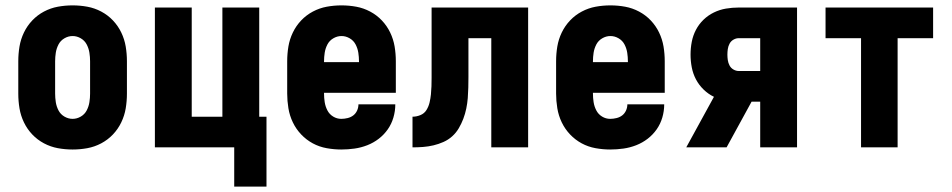

<svg xmlns="http://www.w3.org/2000/svg" viewBox="-20 -548 3540 714"><path d="M250 8Q222 8 195 3Q168 -2 143.5 -15Q119 -28 100 -48Q81 -68 69 -93Q57 -118 52.5 -145Q48 -172 48 -200V-320Q48 -348 52.5 -375Q57 -402 69 -427Q81 -452 100 -472Q119 -492 143.5 -505Q168 -518 195 -523Q222 -528 250 -528Q278 -528 305 -523Q332 -518 356.5 -505Q381 -492 400 -472Q419 -452 431 -427Q443 -402 447.5 -375Q452 -348 452 -320V-200Q452 -172 447.5 -145Q443 -118 431 -93Q419 -68 400 -48Q381 -28 356.5 -15Q332 -2 305 3Q278 8 250 8ZM250 -106Q266 -106 280.5 -114.5Q295 -123 302.5 -137.5Q310 -152 312.5 -168Q315 -184 315 -200V-320Q315 -336 312.5 -352Q310 -368 302.5 -382.5Q295 -397 280.5 -405.5Q266 -414 250 -414Q234 -414 219.5 -405.5Q205 -397 197.5 -382.5Q190 -368 187.5 -352Q185 -336 185 -320V-200Q185 -184 187.5 -168Q190 -152 197.5 -137.5Q205 -123 219.5 -114.5Q234 -106 250 -106Z M971 146H851V0H556V-520H693V-114H807V-520H944V-114H971Z M1249 8Q1222 8 1194.5 3Q1167 -2 1143 -15Q1119 -28 1100 -48Q1081 -68 1069 -93Q1057 -118 1052.5 -145.5Q1048 -173 1048 -200V-320Q1048 -348 1052.5 -375Q1057 -402 1069 -427Q1081 -452 1100 -472Q1119 -492 1143.5 -505Q1168 -518 1195 -523Q1222 -528 1250 -528Q1278 -528 1305 -523Q1332 -518 1356.5 -505Q1381 -492 1400 -472Q1419 -452 1431 -427Q1443 -402 1447.5 -375Q1452 -348 1452 -320V-203H1185V-200Q1185 -184 1187.5 -168Q1190 -152 1197.5 -137.5Q1205 -123 1219 -114.5Q1233 -106 1249 -106Q1261 -106 1273 -109Q1285 -112 1294 -119Q1303 -126 1308 -137Q1313 -148 1313 -160H1450V-159Q1450 -135 1443 -111Q1436 -87 1422 -67Q1408 -47 1388.5 -32Q1369 -17 1346 -8Q1323 1 1298.5 4.5Q1274 8 1249 8ZM1185 -317H1315V-320Q1315 -336 1312.5 -352Q1310 -368 1302.5 -382.5Q1295 -397 1280.5 -405.5Q1266 -414 1250 -414Q1234 -414 1219.5 -405.5Q1205 -397 1197.5 -382.5Q1190 -368 1187.5 -352Q1185 -336 1185 -320Z M1514 0V-114Q1529 -114 1543.5 -120Q1558 -126 1566 -139Q1574 -152 1577.5 -167Q1581 -182 1582.5 -197Q1584 -212 1584.5 -227Q1585 -242 1585 -258V-520H1944V0H1807V-406H1722V-261Q1722 -242 1721.5 -222Q1721 -202 1719.5 -183Q1718 -164 1714 -144.5Q1710 -125 1703 -106.5Q1696 -88 1686 -71Q1676 -54 1661.5 -41Q1647 -28 1629 -20Q1611 -12 1592 -7.5Q1573 -3 1553.5 -1.5Q1534 0 1514 0Z M2249 8Q2222 8 2194.5 3Q2167 -2 2143 -15Q2119 -28 2100 -48Q2081 -68 2069 -93Q2057 -118 2052.5 -145.5Q2048 -173 2048 -200V-320Q2048 -348 2052.5 -375Q2057 -402 2069 -427Q2081 -452 2100 -472Q2119 -492 2143.5 -505Q2168 -518 2195 -523Q2222 -528 2250 -528Q2278 -528 2305 -523Q2332 -518 2356.5 -505Q2381 -492 2400 -472Q2419 -452 2431 -427Q2443 -402 2447.5 -375Q2452 -348 2452 -320V-203H2185V-200Q2185 -184 2187.5 -168Q2190 -152 2197.5 -137.5Q2205 -123 2219 -114.5Q2233 -106 2249 -106Q2261 -106 2273 -109Q2285 -112 2294 -119Q2303 -126 2308 -137Q2313 -148 2313 -160H2450V-159Q2450 -135 2443 -111Q2436 -87 2422 -67Q2408 -47 2388.5 -32Q2369 -17 2346 -8Q2323 1 2298.5 4.5Q2274 8 2249 8ZM2185 -317H2315V-320Q2315 -336 2312.5 -352Q2310 -368 2302.5 -382.5Q2295 -397 2280.5 -405.5Q2266 -414 2250 -414Q2234 -414 2219.5 -405.5Q2205 -397 2197.5 -382.5Q2190 -368 2187.5 -352Q2185 -336 2185 -320Z M2682 0H2532L2635 -188Q2614 -198 2596.5 -215Q2579 -232 2568 -253Q2557 -274 2552.5 -297.5Q2548 -321 2548 -345Q2548 -369 2552.5 -392.5Q2557 -416 2568 -437Q2579 -458 2596 -474.5Q2613 -491 2634.5 -501.5Q2656 -512 2679.5 -516Q2703 -520 2727 -520H2944V0H2807V-170H2775ZM2727 -284H2807V-406H2727Q2717 -406 2707.5 -400.5Q2698 -395 2693 -385.5Q2688 -376 2686.5 -365.5Q2685 -355 2685 -345Q2685 -335 2686.5 -324.5Q2688 -314 2693 -304.5Q2698 -295 2707.5 -289.5Q2717 -284 2727 -284Z M3182 0V-406H3050V-520H3450V-406H3318V0Z"/></svg>

Font: Iosevka Heavy
Style: Regular
Weight: 900
Monospace: yes
Designer: Belleve Invis
Foundry: Belleve Invis
Version: Version 32.5.0; ttfautohint (v1.8.4)